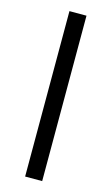

<svg xmlns="http://www.w3.org/2000/svg" viewBox="-113 -762 469 805"><g transform="rotate(15 121.0 -359.0)"><path d="M84 -718H158V0H84Z"/></g></svg>

Font: TitilliumText22L 400 wt
Style: 400 wt
Weight: 400
Designer: Campivisivi
Foundry: Campivisivi
Version: 1.000